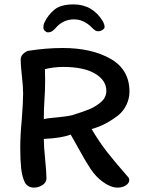

<svg xmlns="http://www.w3.org/2000/svg" viewBox="-20 -851 644 872"><path d="M455 -728Q455 -722 446 -715.5Q437 -709 425 -709Q418 -709 412 -713Q406 -717 396 -727Q384 -740 363 -751.5Q342 -763 316 -763Q266 -763 232 -723Q223 -713 215.5 -708.5Q208 -704 198 -704Q191 -704 184 -710.5Q177 -717 177 -726Q177 -739 182 -749Q198 -783 227 -807Q256 -831 314 -831Q401 -831 448 -753Q455 -739 455 -728ZM560 -49Q567 -42 567 -33Q567 -19 551.5 -9Q536 1 514 1Q483 1 447 -25Q415 -48 390 -86Q365 -124 332 -185Q306 -232 301 -240Q262 -224 179 -220Q179 -186 185 -128Q191 -68 191 -41Q191 -23 173.5 -11Q156 1 134 1Q108 1 94 -20Q80 -48 76 -87Q72 -126 72 -180Q72 -237 79 -309Q85 -389 85 -427Q85 -458 79 -510Q78 -519 76 -541Q74 -563 74 -581Q74 -595 84.5 -605.5Q95 -616 107 -620Q188 -633 265 -633Q396 -633 482 -584Q568 -535 568 -435Q568 -404 554.5 -375.5Q541 -347 518 -328Q457 -281 396 -265Q431 -206 466.5 -160.5Q502 -115 560 -49ZM267 -547Q225 -547 184 -537L185 -486Q185 -442 182 -400Q179 -358 179 -310Q196 -314 215 -315.5Q234 -317 240 -318Q284 -322 308 -328Q353 -342 382.5 -353.5Q412 -365 437.5 -386.5Q463 -408 463 -438Q463 -486 412 -516.5Q361 -547 267 -547Z"/></svg>

Font: Itim
Style: Regular
Weight: 400
Designer: Suppakit Chalermlarp
Version: Version 1.002g